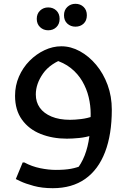

<svg xmlns="http://www.w3.org/2000/svg" viewBox="-20 -728 666 1008"><path d="M257 260Q201 260 157 248Q113 236 88 224Q63 212 63 212L99 125H108Q147 146 191 155Q235 164 273 164Q321 164 353 158Q385 152 415 139L377 169Q407 133 424.5 88Q442 43 449 -11.5Q456 -66 456 -131Q456 -174 445.5 -218Q435 -262 412 -301.5Q389 -341 352 -370.5Q315 -400 262 -415L326 -424Q244 -396 206 -342Q168 -288 168 -232Q168 -192 189 -162.5Q210 -133 250.5 -116Q291 -99 348 -99Q373 -99 406 -103Q439 -107 469 -118L464 -18Q431 -7 395 -3.5Q359 0 331 0Q256 0 194 -24.5Q132 -49 95.5 -99.5Q59 -150 59 -225Q59 -279 79.5 -326Q100 -373 135 -408.5Q170 -444 213.5 -464.5Q257 -485 302 -485Q352 -485 399.5 -459Q447 -433 485 -387.5Q523 -342 545 -282Q567 -222 567 -152Q567 -22 531.5 70.5Q496 163 427 211.5Q358 260 257 260ZM376 -588Q351 -588 333.5 -604Q316 -620 316 -648Q316 -675 333.5 -691.5Q351 -708 376 -708Q402 -708 419 -691.5Q436 -675 436 -648Q436 -620 419 -604Q402 -588 376 -588ZM233 -569Q208 -569 190.5 -585.5Q173 -602 173 -629Q173 -656 190.5 -672.5Q208 -689 233 -689Q259 -689 276 -672.5Q293 -656 293 -629Q293 -602 276 -585.5Q259 -569 233 -569Z"/></svg>

Font: Kufam Medium
Style: Italic
Weight: 500
Italic angle: -11°
Designer: Artur Schmal
Foundry: Original Type
Version: Version 1.301; ttfautohint (v1.8.3)